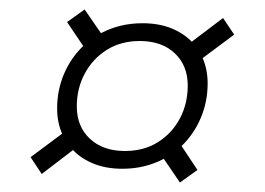

<svg xmlns="http://www.w3.org/2000/svg" viewBox="-20 -459 560 405"><path d="M44.5 -127.5 111 -177Q100.5 -201 100.5 -230Q100.5 -269 115 -303Q129.5 -337 155.5 -362L121.5 -412.5L158.5 -439L193 -389Q232.5 -410 280.5 -410Q314 -410 340.2 -399.8Q366.5 -389.5 384.5 -371L450.5 -421L474 -386L407.5 -336.5Q418 -312 418 -283Q418 -244.5 403.5 -210.2Q389 -176 363 -151L396.5 -100.5L359.5 -74L325.5 -124Q286 -103 238 -103Q204.5 -103 178 -113.5Q151.5 -124 134 -142.5L68 -92ZM243.5 -140.5Q283.5 -140.5 313.2 -159.2Q343 -178 359.5 -209.2Q376 -240.5 376 -278.5Q376 -321 348.5 -346.8Q321 -372.5 275 -372.5Q235 -372.5 205.2 -353.8Q175.5 -335 158.8 -303.8Q142 -272.5 142 -234.5Q142 -192 169.8 -166.2Q197.5 -140.5 243.5 -140.5Z"/></svg>

Font: Newsreader Caption Light
Style: Italic
Weight: 300
Italic angle: -17°
Designer: Hugues Gentile
Foundry: Production Type
Version: Version 1.001